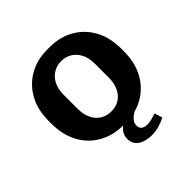

<svg xmlns="http://www.w3.org/2000/svg" viewBox="-176 -663 950 950"><g transform="rotate(-45 299.0 -188.0)"><path d="M290 10Q220 10 164.5 -21.5Q109 -53 77.5 -111Q46 -169 46 -247V-265Q46 -344 77.5 -401Q109 -458 164 -489.5Q219 -521 289 -521H309Q380 -521 435 -489.5Q490 -458 521.5 -401Q553 -344 553 -265V-247Q553 -168 521.5 -110.5Q490 -53 435 -21.5Q380 10 310 10ZM299 -80Q330 -80 354.5 -94.5Q379 -109 393.5 -138Q408 -167 408 -207V-305Q408 -346 393.5 -374Q379 -402 354.5 -417Q330 -432 299 -432Q269 -432 244 -417Q219 -402 204.5 -374Q190 -346 190 -305V-207Q190 -167 204.5 -138Q219 -109 244 -94.5Q269 -80 299 -80ZM358 145Q333 145 310 138Q287 131 272.5 114.5Q258 98 258 71Q258 47 272.5 28.5Q287 10 304 0H382Q362 11 349.5 25Q337 39 337 56Q337 77 350 84.5Q363 92 378 92Q394 92 410.5 87.5Q427 83 443 78L456 119Q434 131 409 138Q384 145 358 145Z"/></g></svg>

Font: Chivo SemiBold
Style: Regular
Weight: 600
Designer: Hector Gatti
Foundry: Omnibus-Type
Version: Version 2.002